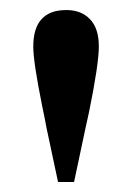

<svg xmlns="http://www.w3.org/2000/svg" viewBox="-20 -821 266 386"><path d="M96.7 -455.1 73.2 -565.4Q71.3 -577.1 64.5 -609.4Q46.9 -696.3 46.9 -727.5Q46.9 -800.8 113.3 -800.8Q143.6 -800.8 161.1 -782.2Q178.7 -763.7 178.7 -728Q178.7 -692.4 159.2 -596.7Q154.3 -574.2 152.3 -565.4L128.9 -455.1Z"/></svg>

Font: Bpmf GenYo Min B
Style: B
Weight: 700
Foundry: But Ko
Version: Version 1.320